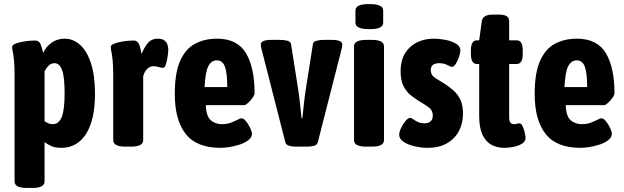

<svg xmlns="http://www.w3.org/2000/svg" viewBox="-20 -722 3080 948"><path d="M112 206Q52 206 52 174V-347Q52 -398 49 -425.5Q46 -453 43 -466.5Q40 -480 40 -490Q40 -499 53.5 -505Q67 -511 86.5 -515Q106 -519 124.5 -520.5Q143 -522 152 -522Q174 -522 181.5 -501Q189 -480 193 -461Q207 -491 234.5 -511Q262 -531 299 -531Q342 -531 376 -500Q410 -469 429.5 -408.5Q449 -348 449 -259Q449 -130 405 -61Q361 8 282 8Q254 8 234 -0.5Q214 -9 200 -21V174Q200 206 140 206ZM241 -109Q270 -109 284.5 -143.5Q299 -178 299 -262Q299 -342 286.5 -376Q274 -410 249 -410Q232 -410 220 -398Q208 -386 200 -370V-123Q208 -118 218 -113.5Q228 -109 241 -109Z M599 2Q539 2 539 -30V-349Q539 -399 536 -426Q533 -453 530 -466.5Q527 -480 527 -490Q527 -499 540.5 -505Q554 -511 573.5 -515Q593 -519 611.5 -520.5Q630 -522 639 -522Q655 -522 662.5 -510.5Q670 -499 673 -483.5Q676 -468 679 -455Q690 -484 708.5 -507.5Q727 -531 759 -531Q782 -531 793 -521.5Q804 -512 807.5 -499.5Q811 -487 811 -477Q811 -467 808 -445.5Q805 -424 799.5 -405.5Q794 -387 785 -387Q774 -387 763.5 -391Q753 -395 738 -395Q725 -395 715 -388.5Q705 -382 697.5 -370.5Q690 -359 687 -345V-30Q687 2 627 2Z M1069 8Q951 8 897 -60.5Q843 -129 843 -258Q843 -362 869.5 -421.5Q896 -481 943 -506Q990 -531 1051 -531Q1152 -531 1194.5 -459.5Q1237 -388 1237 -262Q1237 -253 1227 -239Q1217 -225 1205 -214Q1193 -203 1186 -203H996Q998 -149 1020 -129Q1042 -109 1076 -109Q1101 -109 1120.5 -116.5Q1140 -124 1153.5 -131Q1167 -138 1172 -138Q1183 -138 1195 -123Q1207 -108 1215.5 -90Q1224 -72 1224 -62Q1224 -44 1207 -30.5Q1190 -17 1164.5 -8.5Q1139 0 1113 4Q1087 8 1069 8ZM990 -292H1102Q1102 -362 1090.5 -393Q1079 -424 1050 -424Q1025 -424 1009.5 -397Q994 -370 990 -292Z M1441 2Q1421 2 1406.5 -2.5Q1392 -7 1389 -19L1270 -485Q1269 -490 1268.5 -494.5Q1268 -499 1268 -503Q1268 -525 1320 -525H1364Q1385 -525 1400 -520.5Q1415 -516 1417 -504L1452 -282Q1457 -250 1461 -213Q1465 -176 1469 -138H1473Q1477 -176 1481 -213.5Q1485 -251 1490 -282L1525 -504Q1527 -516 1542 -520.5Q1557 -525 1578 -525H1618Q1670 -525 1670 -503Q1670 -499 1669.5 -494.5Q1669 -490 1668 -485L1549 -19Q1546 -7 1532 -2.5Q1518 2 1497 2Z M1788 2Q1728 2 1728 -30V-493Q1728 -525 1788 -525H1816Q1876 -525 1876 -493V-30Q1876 2 1816 2ZM1805 -578Q1768 -578 1751.5 -586Q1735 -594 1735 -610V-670Q1735 -686 1751.5 -694Q1768 -702 1802 -702Q1839 -702 1855.5 -694Q1872 -686 1872 -670V-610Q1872 -594 1856 -586Q1840 -578 1805 -578Z M2092 8Q2061 8 2028 0.5Q1995 -7 1973 -21.5Q1951 -36 1951 -57Q1951 -71 1960.5 -90.5Q1970 -110 1982.5 -125Q1995 -140 2005 -140Q2011 -140 2020.5 -133Q2030 -126 2044 -119.5Q2058 -113 2076 -113Q2095 -113 2106 -123Q2117 -133 2117 -151Q2117 -177 2097.5 -191.5Q2078 -206 2052 -221Q2031 -234 2009 -251Q1987 -268 1972.5 -296.5Q1958 -325 1958 -370Q1958 -446 2004 -488.5Q2050 -531 2123 -531Q2147 -531 2177.5 -525.5Q2208 -520 2230.5 -507Q2253 -494 2253 -473Q2253 -461 2246.5 -441.5Q2240 -422 2230.5 -407Q2221 -392 2212 -392Q2205 -392 2188.5 -401Q2172 -410 2148 -410Q2129 -410 2118 -402Q2107 -394 2107 -376Q2107 -350 2130.5 -336Q2154 -322 2182 -304Q2202 -291 2221.5 -273Q2241 -255 2253.5 -228.5Q2266 -202 2266 -161Q2266 -112 2245.5 -74Q2225 -36 2186 -14Q2147 8 2092 8Z M2471 8Q2432 8 2404 -8.5Q2376 -25 2361 -59.5Q2346 -94 2346 -148V-406H2335Q2305 -406 2305 -456V-473Q2305 -523 2335 -523H2346L2359 -618Q2364 -650 2413 -650H2444Q2494 -650 2494 -618V-523H2531Q2561 -523 2561 -473V-456Q2561 -406 2531 -406H2494V-144Q2494 -126 2499.5 -117.5Q2505 -109 2518 -109Q2525 -109 2532.5 -111Q2540 -113 2545 -113Q2554 -113 2561 -97.5Q2568 -82 2571.5 -64.5Q2575 -47 2575 -42Q2575 -23 2556.5 -12Q2538 -1 2513.5 3.5Q2489 8 2471 8Z M2846 8Q2728 8 2674 -60.5Q2620 -129 2620 -258Q2620 -362 2646.5 -421.5Q2673 -481 2720 -506Q2767 -531 2828 -531Q2929 -531 2971.5 -459.5Q3014 -388 3014 -262Q3014 -253 3004 -239Q2994 -225 2982 -214Q2970 -203 2963 -203H2773Q2775 -149 2797 -129Q2819 -109 2853 -109Q2878 -109 2897.5 -116.5Q2917 -124 2930.5 -131Q2944 -138 2949 -138Q2960 -138 2972 -123Q2984 -108 2992.5 -90Q3001 -72 3001 -62Q3001 -44 2984 -30.5Q2967 -17 2941.5 -8.5Q2916 0 2890 4Q2864 8 2846 8ZM2767 -292H2879Q2879 -362 2867.5 -393Q2856 -424 2827 -424Q2802 -424 2786.5 -397Q2771 -370 2767 -292Z"/></svg>

Font: Asap Condensed VF Beta
Style: Regular
Weight: 400
Designer: Pablo Cosgaya
Foundry: Omnibus-Type
Version: Version 1.008